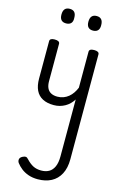

<svg xmlns="http://www.w3.org/2000/svg" viewBox="-201 -874 1017 1604"><g transform="rotate(15 307.5 -72.5)"><path d="M269 17Q211 17 172 -3.5Q133 -24 113.5 -64.5Q94 -105 94 -166V-489Q94 -502 104.5 -508.5Q115 -515 136 -515Q158 -515 169 -508.5Q180 -502 180 -489V-166Q180 -131 191 -107Q202 -83 224.5 -71Q247 -59 280 -59Q308 -59 332 -68Q356 -77 375.5 -93Q395 -109 410 -131Q425 -153 435 -178V-489Q435 -502 445.5 -508.5Q456 -515 478 -515Q499 -515 510 -508.5Q521 -502 521 -489V418Q521 494 493.5 546Q466 598 416.5 624Q367 650 300 650Q255 650 219 637.5Q183 625 156.5 604Q130 583 113 560Q103 546 105.5 529.5Q108 513 129 502Q147 493 157.5 494.5Q168 496 180 510Q210 542 239.5 557Q269 572 309 572Q348 572 376 556Q404 540 419.5 505.5Q435 471 435 416V-76Q422 -55 404.5 -37.5Q387 -20 365.5 -8Q344 4 320 10.5Q296 17 269 17ZM192 -669Q164 -669 150 -684.5Q136 -700 136 -731Q136 -763 150 -779Q164 -795 192 -795Q220 -795 233.5 -779Q247 -763 247 -731Q249 -700 234.5 -684.5Q220 -669 192 -669ZM425 -669Q397 -669 383 -684.5Q369 -700 369 -731Q369 -763 383 -779Q397 -795 425 -795Q452 -795 466 -779Q480 -763 480 -731Q481 -700 466.5 -684.5Q452 -669 425 -669Z"/></g></svg>

Font: Playwrite BR
Style: Regular
Weight: 400
Designer: Veronika Burian, José Scaglione
Foundry: TypeTogether
Version: Version 1.002